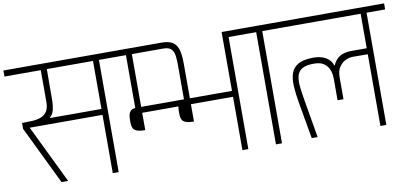

<svg xmlns="http://www.w3.org/2000/svg" viewBox="-112 -1092 2855 1343"><g transform="rotate(-10 1316.0 -420.0)"><path d="M-36 -797V-840H767V-797H635V0H593V-414H76L276 -1H229L29 -414V-456Q64 -456 98 -457.5Q132 -459 160 -468.5Q188 -478 205 -502Q222 -526 222 -571V-797ZM228 -456H593V-797H265L264 -574Q264 -541 256.5 -509Q249 -477 228 -460Z M1687 -840V-797H1556V-1H1514V-380H1215V-257Q1188 -257 1170 -261Q1152 -265 1141.5 -273.5Q1131 -282 1127 -296Q1123 -310 1123 -331V-343Q1123 -359 1125.5 -376Q1128 -393 1138.5 -406Q1149 -419 1173 -422V-668Q1173 -701 1169.5 -730.5Q1166 -760 1149.5 -778.5Q1133 -797 1092 -797H926V-840H1088Q1130 -840 1158.5 -826.5Q1187 -813 1201 -776.5Q1215 -740 1215 -670V-422H1514V-840ZM869 -257Q841 -257 823 -261Q805 -265 794.5 -273.5Q784 -282 780 -296Q776 -310 776 -331V-343Q776 -359 778.5 -376Q781 -393 791.5 -406Q802 -419 827 -422V-797H697V-840H1055V-797H869V-422H1221V-380H869Z M1615 -797V-840H1932V-797H1795V0H1752V-797Z M2230 -229Q2230 -264 2230 -300.5Q2230 -337 2230 -383Q2230 -390 2228 -410Q2226 -430 2215.5 -453Q2205 -476 2180.5 -493Q2156 -510 2110 -510Q2053 -510 2025 -492Q1997 -474 1990 -440.5Q1983 -407 1988.5 -360.5Q1994 -314 2004 -257L2048 0H2006Q1996 -55 1991.5 -82.5Q1987 -110 1985.5 -119Q1984 -128 1984 -128Q1984 -128 1983.5 -128.5Q1983 -129 1981.5 -138Q1980 -147 1975.5 -174.5Q1971 -202 1961 -257Q1949 -324 1946 -378Q1943 -432 1956 -470.5Q1969 -509 2005.5 -530Q2042 -551 2110 -552Q2167 -553 2203.5 -531Q2240 -509 2251 -470Q2271 -514 2302.5 -533Q2334 -552 2387 -552H2494Q2494 -555 2494 -580.5Q2494 -606 2494 -642Q2494 -678 2494 -713.5Q2494 -749 2494 -773Q2494 -797 2494 -797Q2422 -797 2341.5 -797Q2261 -797 2177 -797Q2093 -797 2012.5 -797Q1932 -797 1860 -797Q1860 -806 1860 -807Q1860 -808 1860 -813.5Q1860 -819 1860 -840Q1964 -840 2064.5 -840Q2165 -840 2264 -840Q2363 -840 2463 -840Q2563 -840 2668 -840V-797H2536V0H2494V-509Q2494 -509 2463 -509.5Q2432 -510 2388 -510Q2363 -510 2336 -497.5Q2309 -485 2290.5 -457.5Q2272 -430 2272 -383Q2272 -383 2272 -364.5Q2272 -346 2272 -319.5Q2272 -293 2272 -268Q2272 -243 2272 -229Z"/></g></svg>

Font: Matangi Light
Style: Regular
Weight: 300
Designer: Prashant Pant
Foundry: The Graphic Ant
Version: Version 3.002